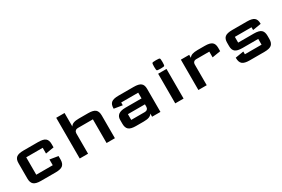

<svg xmlns="http://www.w3.org/2000/svg" viewBox="63 -1365 3222 2193"><g transform="rotate(-30 1673.5 -268.5)"><path d="M405.3 -241.7V-317.4H188V-87.9H405.3V-163.6L515.1 -145.5V-100.1Q515.1 -46.9 487.8 -23.4Q460.4 0 393.1 0H200.2Q132.8 0 105.5 -23.4Q78.1 -46.9 78.1 -100.1V-305.2Q78.1 -355.5 105.2 -377.9Q132.3 -400.4 200.2 -400.4H393.1Q460.9 -400.4 488 -377.9Q515.1 -355.5 515.1 -305.2V-259.8Z M820.3 -537.1V-358.4Q832.5 -380.4 858.9 -390.4Q885.3 -400.4 930.2 -400.4H1052.2Q1119.6 -400.4 1147 -377Q1174.3 -353.5 1174.3 -300.3V0H1064.5V-312.5H864.3Q845.2 -312.5 832.8 -300Q820.3 -287.6 820.3 -268.6V0H710.4V-537.1Z M1665 -163.6H1440.4V-87.9H1621.1Q1640.1 -87.9 1652.6 -100.3Q1665 -112.8 1665 -131.8ZM1665 -241.7V-317.4H1440.4V-280.8L1330.6 -298.8V-305.2Q1330.6 -355.5 1357.7 -377.9Q1384.8 -400.4 1452.6 -400.4H1652.8Q1720.7 -400.4 1747.8 -377.9Q1774.9 -355.5 1774.9 -305.2V0H1665V-42Q1652.8 -20 1626.5 -10Q1600.1 0 1555.2 0H1452.6Q1385.3 0 1357.9 -23.4Q1330.6 -46.9 1330.6 -100.1V-151.4Q1330.6 -241.7 1452.6 -241.7Z M2019 -427.2Q1982.4 -427.2 1976.3 -433.3Q1970.2 -439.5 1970.2 -476.1V-488.3Q1970.2 -524.9 1976.3 -531Q1982.4 -537.1 2019 -537.1H2031.2Q2067.9 -537.1 2074 -531Q2080.1 -524.9 2080.1 -488.3V-476.1Q2080.1 -439.5 2074 -433.3Q2067.9 -427.2 2031.2 -427.2ZM1970.2 0V-390.6H2080.1V0Z M2385.3 0H2275.4V-400.4H2385.3V-360.8Q2397.5 -381.3 2423.8 -390.9Q2450.2 -400.4 2495.1 -400.4H2590.3Q2658.2 -400.4 2685.3 -377.9Q2712.4 -355.5 2712.4 -305.2V-259.8L2602.5 -241.7V-317.4H2426.8Q2408.7 -317.4 2397 -305.7Q2385.3 -293.9 2385.3 -275.9Z M3159.2 -317.4H2939.5V-241.7H3147Q3214.4 -241.7 3241.7 -218.3Q3269 -194.8 3269 -141.6V-100.1Q3269 -46.9 3241.7 -23.4Q3214.4 0 3147 0H2951.7Q2884.3 0 2856.9 -23.4Q2829.6 -46.9 2829.6 -100.1V-106.4L2939.5 -124.5V-87.9H3159.2V-163.6H2951.7Q2883.8 -163.6 2856.7 -186Q2829.6 -208.5 2829.6 -258.8V-305.2Q2829.6 -355.5 2856.7 -377.9Q2883.8 -400.4 2951.7 -400.4H3147Q3214.8 -400.4 3241.9 -377.9Q3269 -355.5 3269 -305.2V-298.8L3159.2 -280.8Z"/></g></svg>

Font: Squarish Sans CT
Style: Regular
Weight: 400
Version: Version 0.9